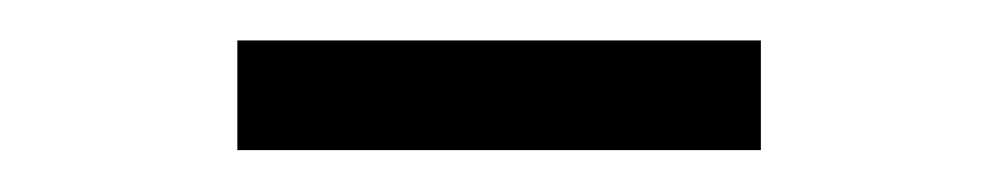

<svg xmlns="http://www.w3.org/2000/svg" viewBox="-20 -740 489 94"><path d="M352.5 -720.2H96.2V-666.5H352.5Z"/></svg>

Font: Raveo Light
Style: Regular
Weight: 300
Designer: Jakub Foglar, Rasmus Andersson (Inter)
Foundry: Jakubfoglar.com
Version: Version 1.100;Glyphs 3.2.3 (3260)